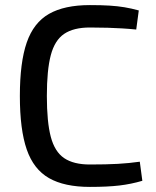

<svg xmlns="http://www.w3.org/2000/svg" viewBox="-20 -722 613 754"><path d="M333 -702Q378 -702 410 -700Q442 -698 469 -693.5Q496 -689 525 -681L515 -606Q485 -609 459 -610.5Q433 -612 403.5 -613Q374 -614 333 -614Q269 -614 232 -589Q195 -564 179.5 -505.5Q164 -447 164 -345Q164 -243 179.5 -184.5Q195 -126 232 -101Q269 -76 333 -76Q398 -76 442.5 -78.5Q487 -81 529 -87L539 -12Q495 1 448.5 6.5Q402 12 333 12Q233 12 172.5 -22.5Q112 -57 85 -135Q58 -213 58 -345Q58 -477 85 -555Q112 -633 172.5 -667.5Q233 -702 333 -702Z"/></svg>

Font: Exo 2 Medium
Style: Regular
Weight: 500
Designer: Natanael Gama
Foundry: Natanael Gama
Version: Version 2.010